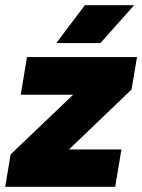

<svg xmlns="http://www.w3.org/2000/svg" viewBox="-42 -720 548 740"><path d="M-1 -125 240 -355H38L62 -500H486L465 -375L224 -144H426L402 0H-22ZM285 -700H475L345 -554H175Z"/></svg>

Font: Oak Sans Black
Style: Italic
Weight: 900
Italic angle: -9.5°
Foundry: Erik Kennedy, Walven
Version: Version 1.000